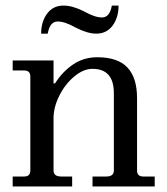

<svg xmlns="http://www.w3.org/2000/svg" viewBox="-20 -675 606 695"><path d="M409.2 -654.8Q409.2 -611.8 387.7 -582.5Q366.2 -553.2 328.1 -553.2Q296.9 -553.2 253.9 -575.2Q214.8 -597.2 189 -597.2Q160.2 -597.2 152.8 -553.2H128.9Q128.9 -596.2 150.4 -625.5Q171.9 -654.8 210 -654.8Q242.7 -654.8 284.2 -633.8Q323.2 -611.8 349.1 -611.8Q377.4 -611.8 384.8 -654.8ZM332 -467.8Q406.2 -467.8 441.2 -430.7Q476.1 -393.6 476.1 -319.8V-58.1Q476.1 -36.1 498 -36.1H540V0H314.9V-36.1H365.2Q392.1 -36.1 392.1 -58.1V-337.9Q392.1 -425.8 314.9 -425.8Q281.7 -425.8 248.5 -397.9Q215.3 -370.1 194.6 -328.4Q173.8 -286.6 173.8 -247.1V-58.1Q173.8 -36.1 201.2 -36.1H241.2V0H25.9V-36.1H67.9Q89.8 -36.1 89.8 -58.1V-397.9Q89.8 -419.9 67.9 -419.9H25.9V-456.1H173.8V-373H179.2Q205.1 -414.6 243.9 -441.2Q282.7 -467.8 332 -467.8Z"/></svg>

Font: New Heterodox Mono
Style: Book
Weight: 400
Designer: Hao Chi Kiang <hello@hckiang.com>, Alexey Kryukov <alexios@thessalonica.org.ru>
Version: Version 0.0.3